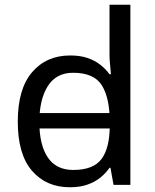

<svg xmlns="http://www.w3.org/2000/svg" viewBox="-20 -780 655 810"><path d="M104 -238V-303H480V-238ZM275 10Q175 10 115 -59.5Q55 -129 55 -267Q55 -405 115.5 -475.5Q176 -546 276 -546Q318 -546 349 -535.5Q380 -525 403 -507Q426 -489 442 -467H448Q447 -480 444.5 -505.5Q442 -531 442 -546V-760H530V0H459L446 -72H442Q426 -49 403 -30.5Q380 -12 348.5 -1Q317 10 275 10ZM289 -63Q374 -63 408.5 -109.5Q443 -156 443 -250V-266Q443 -366 410 -419.5Q377 -473 288 -473Q217 -473 181.5 -416.5Q146 -360 146 -265Q146 -169 181.5 -116Q217 -63 289 -63Z"/></svg>

Font: lgurmukhi05
Style: Book
Weight: 400
Designer: Jelle Bosma - Monotype Design Team
Foundry: Monotype Imaging Inc.
Version: Version 2.003